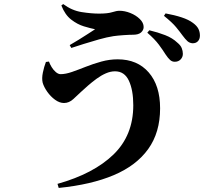

<svg xmlns="http://www.w3.org/2000/svg" viewBox="-20 -845 1040 945"><path d="M840 -541Q827 -541 817 -550Q807 -559 795 -577Q782 -598 762 -625Q742 -652 705 -684L715 -696Q757 -686 793 -672Q829 -658 853 -635Q869 -622 874.5 -608Q880 -594 880 -580Q880 -564 869 -552.5Q858 -541 840 -541ZM263 60Q441 10 538.5 -84.5Q636 -179 636 -327Q636 -401 614.5 -447.5Q593 -494 546 -494Q524 -494 501 -484Q478 -474 455.5 -457.5Q433 -441 413.5 -424Q394 -407 379 -393Q362 -377 341 -357.5Q320 -338 295 -338Q273 -338 251 -354Q229 -370 212.5 -393.5Q196 -417 190 -438Q185 -459 191 -488Q197 -517 206 -540L221 -542Q225 -530 234 -515Q243 -500 255 -490Q267 -480 278 -480Q303 -480 334.5 -491Q366 -502 402.5 -516.5Q439 -531 479 -542Q519 -553 559 -553Q656 -553 712 -488.5Q768 -424 768 -312Q768 -193 709.5 -111.5Q651 -30 540 17Q429 64 269 80ZM323 -623Q344 -635 367.5 -649.5Q391 -664 412.5 -678Q434 -692 448 -701Q424 -706 392.5 -715.5Q361 -725 330.5 -748.5Q300 -772 282 -818L291 -825Q334 -793 382 -785.5Q430 -778 467 -778Q510 -778 532 -785Q554 -792 568 -792Q594 -792 621.5 -781Q649 -770 668 -751.5Q687 -733 687 -712Q687 -697 674.5 -685.5Q662 -674 635 -674Q617 -674 588 -672Q559 -670 538 -667Q506 -662 467 -651Q428 -640 391.5 -628.5Q355 -617 331 -609ZM928 -632Q913 -633 902.5 -642.5Q892 -652 878 -671Q865 -689 846.5 -711.5Q828 -734 787 -767L795 -779Q839 -771 874 -759.5Q909 -748 930 -732Q949 -718 956.5 -703Q964 -688 964 -670Q964 -653 954.5 -642.5Q945 -632 928 -632Z"/></svg>

Font: Noto Serif JP ExtraBold
Style: Regular
Weight: 800
Designer: Ryoko NISHIZUKA 西塚涼子 (kana & ideographs); Frank Grießhammer (Latin, Greek & Cyrillic); Wenlong ZHANG 张文龙 (bopomofo); San
Foundry: Adobe
Version: Version 2.003-H1;hotconv 1.1.1;makeotfexe 2.6.0